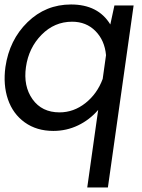

<svg xmlns="http://www.w3.org/2000/svg" viewBox="-22 -575 627 849"><path d="M568.8 -550.8 455.1 253.9H363.8L412.1 -88.9Q374 -44.9 323 -20.5Q272 3.9 213.9 3.9Q140.1 3.9 87.6 -33.7Q35.2 -71.3 13.2 -135.5Q-8.8 -199.7 2 -278.8Q19.5 -398.9 99.9 -477.1Q180.2 -555.2 292 -555.2Q412.1 -555.2 465.8 -466.8L483.9 -550.8ZM241.2 -78.1Q303.7 -78.1 355.7 -119.1Q407.7 -160.2 432.1 -226.1L446.8 -331.1Q440.9 -396.5 400.1 -437.7Q359.4 -479 296.9 -479Q218.8 -479 161.9 -421.4Q105 -363.8 92.8 -278.8Q80.6 -194.3 121.8 -136.2Q163.1 -78.1 241.2 -78.1Z"/></svg>

Font: Oakes Grotesk
Style: Italic
Weight: 400
Italic angle: -8°
Designer: Samuel Oakes
Foundry: Samuel Oakes
Version: Version 1.000;PS 001.000;hotconv 1.0.88;makeotf.lib2.5.64775